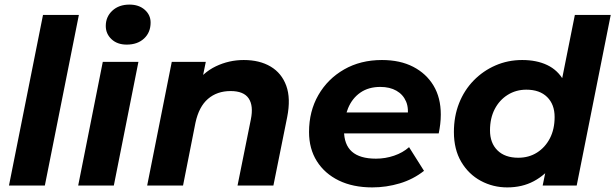

<svg xmlns="http://www.w3.org/2000/svg" viewBox="-20 -807 2676 835"><path d="M19 0 167 -742H323L175 0Z M320 0 427 -538H582L475 0ZM531 -613Q490 -613 465 -636.5Q440 -660 440 -694Q440 -734 468.5 -760.5Q497 -787 543 -787Q584 -787 609.5 -764.5Q635 -742 635 -709Q635 -666 606.5 -639.5Q578 -613 531 -613Z M1040 -546Q1109 -546 1157 -517.5Q1205 -489 1225 -434Q1245 -379 1229 -298L1169 0H1013L1071 -288Q1083 -347 1061.5 -379Q1040 -411 983 -411Q924 -411 884.5 -377Q845 -343 830 -273L776 0H620L727 -538H875L844 -386L822 -432Q861 -491 918.5 -518.5Q976 -546 1040 -546Z M1599 8Q1515 8 1453.5 -22Q1392 -52 1358 -106Q1324 -160 1324 -233Q1324 -323 1364.5 -393.5Q1405 -464 1476.5 -505Q1548 -546 1641 -546Q1720 -546 1777 -516.5Q1834 -487 1865.5 -434.5Q1897 -382 1897 -309Q1897 -288 1894.5 -267Q1892 -246 1888 -227H1443L1459 -318H1815L1751 -290Q1759 -335 1746 -365.5Q1733 -396 1704 -412.5Q1675 -429 1634 -429Q1583 -429 1547.5 -404.5Q1512 -380 1494 -337Q1476 -294 1476 -240Q1476 -178 1510.5 -147.5Q1545 -117 1615 -117Q1656 -117 1694 -130Q1732 -143 1759 -167L1824 -64Q1777 -27 1718.5 -9.5Q1660 8 1599 8Z M2186 8Q2124 8 2071 -20.5Q2018 -49 1986 -103Q1954 -157 1954 -233Q1954 -301 1976.5 -358Q1999 -415 2040 -457Q2081 -499 2135 -522.5Q2189 -546 2251 -546Q2314 -546 2360 -524Q2406 -502 2431.5 -456.5Q2457 -411 2457 -342Q2457 -268 2439.5 -204.5Q2422 -141 2387 -93.5Q2352 -46 2301.5 -19Q2251 8 2186 8ZM2234 -121Q2280 -121 2315.5 -143.5Q2351 -166 2371.5 -205.5Q2392 -245 2392 -298Q2392 -353 2359.5 -385Q2327 -417 2269 -417Q2224 -417 2188 -394.5Q2152 -372 2131.5 -332.5Q2111 -293 2111 -240Q2111 -185 2143.5 -153Q2176 -121 2234 -121ZM2340 0 2362 -107 2396 -267 2417 -427 2480 -742H2636L2488 0Z"/></svg>

Font: MOST Montserrat
Style: Bold Italic
Weight: 700
Italic angle: -11.3°
Designer: Julieta Ulanovsky
Foundry: Julieta Ulanovsky
Version: Version 8.000;March 11, 2024;FontCreator 15.0.0.2926 64-bit